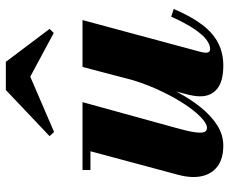

<svg xmlns="http://www.w3.org/2000/svg" viewBox="-82 -674 766 641"><g transform="rotate(-90 300.5 -353.0)"><path d="M135.5 10Q92 10 66.2 -9.2Q40.5 -28.5 33.2 -62.5Q26 -96.5 38 -141L116.5 -433.5H54V-460H280.5L194.5 -148Q183.5 -109 180.2 -86.2Q177 -63.5 180.5 -54Q184 -44.5 195 -44.5Q209 -44.5 231.2 -66Q253.5 -87.5 278.2 -126.2Q303 -165 325.8 -216.2Q348.5 -267.5 363.5 -327H383.5Q372.5 -282 354.8 -234.5Q337 -187 314 -143.5Q291 -100 263 -65.2Q235 -30.5 203 -10.2Q171 10 135.5 10ZM402.5 10Q350 10 325 -10.5Q300 -31 300 -66.5Q300 -75.5 301.2 -85.2Q302.5 -95 304.5 -103.5L398 -460H554.5L448.5 -66.5Q447.5 -62 446.5 -57.2Q445.5 -52.5 445.5 -48.5Q445.5 -34 458 -34Q471.5 -34 487.8 -45.5Q504 -57 523.5 -85.2Q543 -113.5 566 -164L591.5 -155.5Q566.5 -96.5 538.5 -60Q510.5 -23.5 477.2 -6.8Q444 10 402.5 10ZM181 -555 167 -570 321 -716H415L525 -570L511.5 -556L365.5 -634.5Z"/></g></svg>

Font: Bodoni Moda 9pt ExtraBold
Style: Italic
Weight: 800
Italic angle: -13°
Designer: Owen Earl
Foundry: indestructible type
Version: Version 2.004